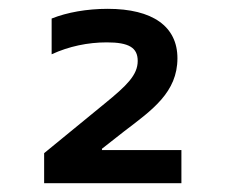

<svg xmlns="http://www.w3.org/2000/svg" viewBox="-20 -710 511 435"><path d="M391 -370H211V-373L262 -413C325 -461 382 -501 382 -578C382 -650 326 -690 224 -690C177 -690 132 -682 97 -668V-587C136 -605 179 -614 222 -614C272 -614 292 -602 292 -572C292 -540 267 -516 218 -476L80 -363V-295H391Z"/></svg>

Font: LT Wave Alt Medium
Style: Regular
Weight: 500
Designer: Daniel Lyons
Version: Version 2.5 (Glyphs App)